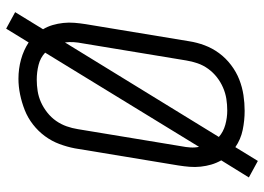

<svg xmlns="http://www.w3.org/2000/svg" viewBox="-140 -688 879 640"><g transform="rotate(-90 300.0 -367.5)"><path d="M84 52 29 22 86 -70Q77 -86 72 -103Q67 -120 65 -138.5Q63 -157 64.5 -175.5Q66 -194 69 -213L126 -558Q131 -584 140.5 -609.5Q150 -635 166.5 -657.5Q183 -680 205.5 -697.5Q228 -715 253.5 -725Q279 -735 305.5 -740.5Q332 -746 358 -746Q391 -746 422 -737.5Q453 -729 479 -712L525 -787L580 -757L523 -664Q532 -649 537 -632Q542 -615 544 -596.5Q546 -578 544.5 -559.5Q543 -541 540 -522L483 -177Q479 -151 469.5 -125.5Q460 -100 443.5 -77.5Q427 -55 404 -37.5Q381 -20 355.5 -10Q330 0 303.5 4Q277 8 251 8Q219 8 187.5 1.5Q156 -5 130 -23ZM131 -144 445 -657Q428 -673 404 -679Q380 -685 355 -685Q336 -685 317 -682Q298 -679 280 -671Q262 -663 245.5 -650Q229 -637 217.5 -620.5Q206 -604 199.5 -585.5Q193 -567 190 -548L133 -203Q130 -188 129 -173Q128 -158 131 -144ZM252 -50Q272 -50 291 -53Q310 -56 328.5 -64Q347 -72 363 -84.5Q379 -97 391 -113.5Q403 -130 409.5 -149Q416 -168 419 -187L476 -532Q479 -547 480 -562Q481 -577 479 -591L164 -78Q181 -63 204.5 -56.5Q228 -50 252 -50Z"/></g></svg>

Font: Iosevka Curly Slab LtExObl
Style: Regular
Weight: 300
Width: 7
Italic angle: -9°
Monospace: yes
Designer: Belleve Invis
Foundry: Belleve Invis
Version: Version 11.1.0; ttfautohint (v1.8.3)